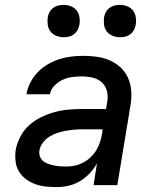

<svg xmlns="http://www.w3.org/2000/svg" viewBox="-20 -756 640 784"><path d="M211 8Q188 8 165.5 5.5Q143 3 123 -4.5Q103 -12 85.5 -25Q68 -38 57 -56.5Q46 -75 43.5 -97.5Q41 -120 44 -143Q49 -171 63 -198Q77 -225 99.5 -245Q122 -265 149 -278Q176 -291 204 -298.5Q232 -306 260.5 -308.5Q289 -311 316 -311H413L418 -341Q422 -363 416.5 -384.5Q411 -406 395.5 -420Q380 -434 358 -439Q336 -444 313 -444Q294 -444 274.5 -441.5Q255 -439 236.5 -430.5Q218 -422 202.5 -406.5Q187 -391 184 -371H88Q92 -396 104 -419Q116 -442 134 -461Q152 -480 175.5 -493.5Q199 -507 222.5 -514.5Q246 -522 271 -525Q296 -528 320 -528Q349 -528 377 -524Q405 -520 429.5 -509Q454 -498 473.5 -479.5Q493 -461 503.5 -436.5Q514 -412 516 -384Q518 -356 513 -327L459 0H362L376 -89Q364 -67 346 -48Q328 -29 306 -16Q284 -3 259.5 2.5Q235 8 211 8ZM249 -76Q267 -76 284.5 -79.5Q302 -83 318.5 -91.5Q335 -100 349.5 -113.5Q364 -127 373.5 -143Q383 -159 388.5 -176Q394 -193 397 -211L399 -228H316Q299 -228 282.5 -226.5Q266 -225 249 -222Q232 -219 215 -213.5Q198 -208 182.5 -198.5Q167 -189 155.5 -174Q144 -159 141 -142Q139 -129 143 -117.5Q147 -106 156 -98.5Q165 -91 176.5 -87Q188 -83 200 -80.5Q212 -78 224.5 -77Q237 -76 249 -76ZM470 -604Q454 -604 439.5 -610Q425 -616 416 -627.5Q407 -639 405 -654.5Q403 -670 405 -686Q407 -697 412.5 -707Q418 -717 427.5 -724Q437 -731 448 -733.5Q459 -736 470 -736Q486 -736 500.5 -730Q515 -724 523.5 -712.5Q532 -701 534.5 -685.5Q537 -670 534 -654Q532 -643 526.5 -633Q521 -623 512 -616Q503 -609 492 -606.5Q481 -604 470 -604ZM240 -604Q224 -604 209.5 -610Q195 -616 186 -627.5Q177 -639 175 -654.5Q173 -670 175 -686Q177 -697 182.5 -707Q188 -717 197.5 -724Q207 -731 218 -733.5Q229 -736 240 -736Q256 -736 270.5 -730Q285 -724 293.5 -712.5Q302 -701 304.5 -685.5Q307 -670 304 -654Q302 -643 296.5 -633Q291 -623 282 -616Q273 -609 262 -606.5Q251 -604 240 -604Z"/></svg>

Font: Iosevka Aile Medium Oblique
Style: Regular
Weight: 500
Italic angle: -9°
Designer: Belleve Invis
Foundry: Belleve Invis
Version: Version 31.1.0; ttfautohint (v1.8.4)